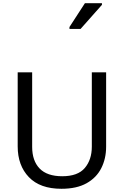

<svg xmlns="http://www.w3.org/2000/svg" viewBox="-20 -1164 771 1194"><path d="M640 -252Q640 -178 610 -118.5Q580 -59 518.5 -24.5Q457 10 362 10Q229 10 159.5 -62.5Q90 -135 90 -254V-714H180V-251Q180 -164 226.5 -116Q273 -68 367 -68Q464 -68 507.5 -119.5Q551 -171 551 -252V-714H640ZM412 -984V-996L508 -1144H614V-1134L481 -984Z"/></svg>

Font: Noto Sans Tifinagh Rhissa Ixa
Style: Regular
Weight: 400
Designer: JamraPatel
Foundry: JamraPatel LLC
Version: Version 2.006; ttfautohint (v1.8.4.7-5d5b)